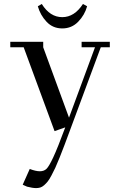

<svg xmlns="http://www.w3.org/2000/svg" viewBox="-20 -651 619 974"><path d="M32.2 -411.1V-439H199.2V-411.1L330.1 -54.2L461.9 -411.1H394V-439H537.1V-411.1H491.2L336.9 4.9Q318.8 53.7 307.4 84.2Q295.9 114.7 282.5 148.2Q269 181.6 260.3 200.7Q251.5 219.7 240.7 239.7Q230 259.8 221.9 269.8Q213.9 279.8 203.9 288.6Q193.8 297.4 184.1 300.3Q174.3 303.2 163.1 303.2Q145.5 303.2 117.2 295.9L95.2 286.1L130.9 206.1Q161.1 217.8 182.1 217.8Q202.6 217.8 215.3 206.1Q228 194.3 250 147.5Q272 100.6 311 -4.9L256.8 14.2L100.1 -411.1ZM171.9 -619.1 191.9 -630.9Q233.4 -564 295.9 -564Q357.4 -564 400.9 -630.9L421.9 -619.1Q409.7 -574.7 376.7 -540.8Q343.8 -506.8 295.9 -506.8Q248 -506.8 216.3 -540.5Q184.6 -574.2 171.9 -619.1Z"/></svg>

Font: Dehuti Alt
Style: Bold
Weight: 700
Version: Version 1.2